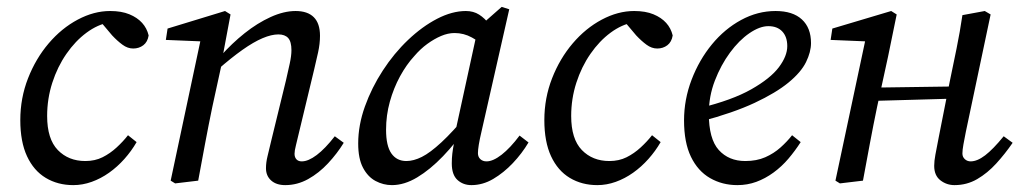

<svg xmlns="http://www.w3.org/2000/svg" viewBox="-20 -525 2971 558"><path d="M193 13Q148 13 113 -8Q78 -29 58.5 -71Q39 -113 39 -176Q39 -240 61.5 -297.5Q84 -355 121.5 -399Q159 -443 206 -468Q253 -493 300 -493Q333 -493 356 -483.5Q379 -474 393 -458.5Q407 -443 412 -422Q409 -403 396.5 -393.5Q384 -384 367 -384Q351 -384 336 -395Q321 -406 306 -422L263 -473H318V-460H298Q264 -454 231.5 -430Q199 -406 173 -368.5Q147 -331 132 -284.5Q117 -238 117 -188Q117 -121 148 -89Q179 -57 228 -57Q256 -57 278 -68Q300 -79 319 -96.5Q338 -114 352 -132L377 -112Q362 -86 341.5 -63Q321 -40 297 -23Q273 -6 246.5 3.5Q220 13 193 13Z M489 8 476 0 566 -423 583 -404 462 -409 467 -442 634 -493 650 -483 626 -355V-347L597 -214Q586 -161 576 -107.5Q566 -54 556 0ZM809 13Q783 13 768 -0.5Q753 -14 753 -36Q753 -53 757.5 -71Q762 -89 769 -119L811 -291Q817 -317 822 -340Q827 -363 827 -379Q827 -404 817.5 -414.5Q808 -425 789 -425Q769 -425 743 -414Q717 -403 684.5 -380Q652 -357 612 -322V-362H621Q654 -399 691 -428.5Q728 -458 766.5 -475.5Q805 -493 839 -493Q874 -493 892 -475Q910 -457 910 -421Q910 -398 904.5 -373Q899 -348 893 -323L849 -140Q844 -118 840 -102.5Q836 -87 836 -78Q836 -68 841.5 -62Q847 -56 857 -56Q876 -56 900.5 -74.5Q925 -93 953 -129L979 -110Q960 -79 933.5 -50.5Q907 -22 875.5 -4.5Q844 13 809 13Z M1119 13Q1094 13 1071.5 1Q1049 -11 1035 -37.5Q1021 -64 1021 -108Q1021 -161 1040.5 -215.5Q1060 -270 1092.5 -320Q1125 -370 1166 -409Q1207 -448 1250.5 -470.5Q1294 -493 1334 -493Q1356 -493 1372.5 -482.5Q1389 -472 1402.5 -454Q1416 -436 1430 -412L1394 -386Q1375 -403 1351.5 -416Q1328 -429 1301 -429Q1282 -429 1262 -420.5Q1242 -412 1222 -397.5Q1202 -383 1184 -362Q1161 -337 1142.5 -303Q1124 -269 1113 -229.5Q1102 -190 1102 -148Q1102 -101 1117.5 -79Q1133 -57 1161 -57Q1182 -57 1206 -69Q1230 -81 1263 -111.5Q1296 -142 1340 -195L1349 -160H1339Q1305 -110 1267.5 -71Q1230 -32 1192.5 -9.5Q1155 13 1119 13ZM1350 13Q1326 13 1309.5 -2Q1293 -17 1293 -50Q1293 -65 1294.5 -78Q1296 -91 1298.5 -104Q1301 -117 1304 -132L1302 -136L1370 -448L1379 -453L1438 -505L1460 -498L1379 -141Q1374 -120 1371.5 -104.5Q1369 -89 1369 -80Q1369 -69 1376 -62.5Q1383 -56 1394 -56Q1413 -56 1438 -75.5Q1463 -95 1490 -131L1516 -111Q1497 -79 1470.5 -51Q1444 -23 1413.5 -5Q1383 13 1350 13Z M1716 13Q1671 13 1636 -8Q1601 -29 1581.5 -71Q1562 -113 1562 -176Q1562 -240 1584.5 -297.5Q1607 -355 1644.5 -399Q1682 -443 1729 -468Q1776 -493 1823 -493Q1856 -493 1879 -483.5Q1902 -474 1916 -458.5Q1930 -443 1935 -422Q1932 -403 1919.5 -393.5Q1907 -384 1890 -384Q1874 -384 1859 -395Q1844 -406 1829 -422L1786 -473H1841V-460H1821Q1787 -454 1754.5 -430Q1722 -406 1696 -368.5Q1670 -331 1655 -284.5Q1640 -238 1640 -188Q1640 -121 1671 -89Q1702 -57 1751 -57Q1779 -57 1801 -68Q1823 -79 1842 -96.5Q1861 -114 1875 -132L1900 -112Q1885 -86 1864.5 -63Q1844 -40 1820 -23Q1796 -6 1769.5 3.5Q1743 13 1716 13Z M2123 13Q2079 13 2043.5 -7.5Q2008 -28 1988 -69.5Q1968 -111 1968 -175Q1968 -236 1990 -293.5Q2012 -351 2049 -396Q2086 -441 2134 -467Q2182 -493 2234 -493Q2284 -493 2310.5 -468.5Q2337 -444 2337 -400Q2337 -374 2322.5 -344.5Q2308 -315 2271.5 -285Q2235 -255 2173 -226Q2111 -197 2017 -172L2014 -211Q2108 -234 2163.5 -265.5Q2219 -297 2243.5 -329.5Q2268 -362 2268 -391Q2268 -418 2253.5 -433.5Q2239 -449 2213 -449Q2188 -449 2158 -428.5Q2128 -408 2101.5 -372Q2075 -336 2057.5 -290.5Q2040 -245 2040 -195Q2040 -121 2069 -89Q2098 -57 2146 -57Q2179 -57 2204 -68Q2229 -79 2248.5 -96.5Q2268 -114 2282 -132L2307 -112Q2291 -87 2271.5 -64Q2252 -41 2228 -23.5Q2204 -6 2178 3.5Q2152 13 2123 13Z M2421 8 2408 0 2498 -423 2515 -404 2394 -409 2399 -442 2570 -493 2586 -483 2561 -361 2529 -214Q2518 -161 2508 -107.5Q2498 -54 2488 0ZM2491 -231V-270L2774 -274V-239ZM2754 13Q2731 13 2713 -1Q2695 -15 2695 -43Q2695 -57 2698.5 -75.5Q2702 -94 2708 -125L2740 -287Q2750 -335 2760 -384Q2770 -433 2777 -481L2842 -493L2859 -483L2787 -142Q2783 -122 2780 -105.5Q2777 -89 2777 -79Q2777 -69 2784 -62.5Q2791 -56 2801 -56Q2820 -56 2843 -73.5Q2866 -91 2897 -129L2923 -110Q2901 -78 2875.5 -50Q2850 -22 2820 -4.5Q2790 13 2754 13Z"/></svg>

Font: Source Serif 4 18pt
Style: Italic
Weight: 400
Italic angle: -12°
Designer: Frank Grießhammer
Foundry: Adobe Systems Incorporated
Version: Version 4.004;hotconv 1.0.116;makeotfexe 2.5.65601